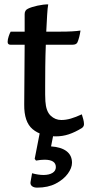

<svg xmlns="http://www.w3.org/2000/svg" viewBox="-20 -690 410 880"><path d="M236 -65Q169 -65 129.5 -98Q90 -131 91 -211L93 -485H28Q15 -485 15 -498Q15 -509 20 -524Q25 -539 29 -545H93V-625Q93 -643 108 -650Q124 -658 151.5 -664Q179 -670 201 -670Q198 -654 196 -620.5Q194 -587 192 -545H258Q317 -545 349 -550Q344 -517 335 -496Q330 -485 312 -485H190Q188 -435 187.5 -385Q187 -335 187 -295Q187 -274 187 -256.5Q187 -239 188 -226Q191 -180 212 -160Q233 -140 261 -140Q282 -140 304.5 -146.5Q327 -153 355 -166Q358 -157 361.5 -144Q365 -131 365 -121Q365 -110 355 -103Q324 -84 295.5 -74.5Q267 -65 236 -65ZM150 170Q135 170 126.5 163Q118 156 120 144L127 104Q141 108 154.5 110Q168 112 179 112Q205 112 220.5 102.5Q236 93 236 76Q236 42 184 42Q176 42 166 43Q156 44 145 46L139 38L164 -90H228L214 -19Q260 -16 285 3Q310 22 310 56Q310 80 290.5 106.5Q271 133 235.5 151.5Q200 170 150 170Z"/></svg>

Font: Gowun Batang
Style: Bold
Weight: 700
Designer: Yanghee Ryu
Foundry: Yanghee Ryu
Version: Version 2.000